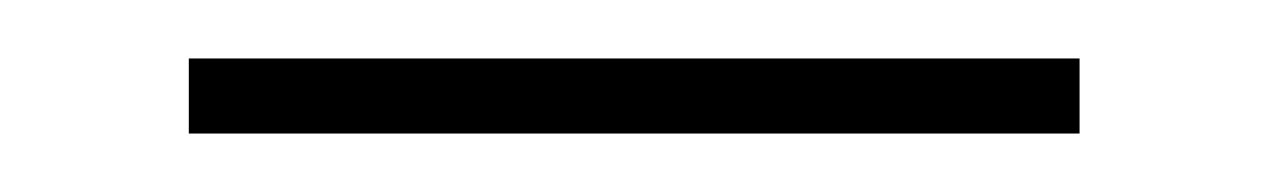

<svg xmlns="http://www.w3.org/2000/svg" viewBox="-20 -731 436 66"><path d="M351.1 -685.1H44.9V-710.9H351.1Z"/></svg>

Font: Roboto-Thin
Style: Regular
Weight: 250
Designer: Google
Version: Version 1.100141; 2013; ttfautohint (v0.94.14-c901) -l 8 -r 